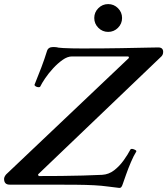

<svg xmlns="http://www.w3.org/2000/svg" viewBox="-47 -903 818 939"><path d="M536 16 479 9Q450 5 413.5 3Q377 1 323.5 0.5Q270 0 190 0H0Q-27 0 -27 -28Q-27 -38 -17 -50L584 -620L581 -627H305Q283 -627 259 -610Q235 -593 212.5 -568.5Q190 -544 173.5 -519.5Q157 -495 150 -480Q148 -476 140.5 -476.5Q133 -477 127 -481Q121 -485 122 -489Q140 -533 155.5 -574Q171 -615 183 -654Q189 -673 213 -673Q218 -673 225 -672.5Q232 -672 239 -670Q244 -669 262.5 -668Q281 -667 305.5 -666.5Q330 -666 354 -666Q465 -666 545 -667.5Q625 -669 671.5 -670Q718 -671 727 -671Q751 -671 751 -649Q751 -633 738 -623L139 -50L142 -42Q196 -42 251.5 -42.5Q307 -43 358.5 -44.5Q410 -46 453 -48Q485 -50 511 -70Q537 -90 557.5 -118.5Q578 -147 591 -172Q594 -176 601.5 -174.5Q609 -173 615.5 -169Q622 -165 619 -161Q607 -142 593.5 -110.5Q580 -79 569.5 -49Q559 -19 553 -2Q547 18 536 16ZM482 -747Q454 -747 434 -767Q414 -787 414 -815Q414 -843 434 -863Q454 -883 482 -883Q510 -883 530 -863Q550 -843 550 -815Q550 -787 530 -767Q510 -747 482 -747Z"/></svg>

Font: Junicode VF
Style: Italic
Weight: 400
Italic angle: -11°
Designer: Peter S. Baker
Version: Version 2.209